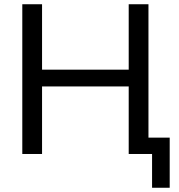

<svg xmlns="http://www.w3.org/2000/svg" viewBox="-20 -725 844 904"><path d="M696 159V0H590V-77H779V159ZM85 0V-705H178V-397H586V-705H679V0H586V-318H178V0Z"/></svg>

Font: Nunito Sans 12pt Medium
Style: Regular
Weight: 500
Designer: Vernon Adams
Foundry: Vernon Adams
Version: Version 3.101;gftools[0.9.27]